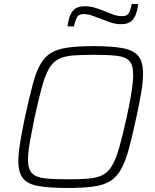

<svg xmlns="http://www.w3.org/2000/svg" viewBox="-20 -925 768 953"><path d="M316 8Q225 8 171 -1.5Q117 -11 94 -40Q71 -69 71 -126Q71 -163 80 -217.5Q89 -272 104 -344Q125 -439 141.5 -502.5Q158 -566 180 -605Q202 -644 234.5 -663Q267 -682 317.5 -689Q368 -696 444 -696Q536 -696 589.5 -686Q643 -676 666.5 -647Q690 -618 690 -560Q690 -522 681.5 -469Q673 -416 657 -344Q637 -250 620 -187.5Q603 -125 581.5 -86Q560 -47 527.5 -26.5Q495 -6 443.5 1Q392 8 316 8ZM315 -35Q377 -35 419.5 -38.5Q462 -42 490 -56.5Q518 -71 537 -104Q556 -137 572.5 -195Q589 -253 609 -344Q625 -417 633 -468.5Q641 -520 641 -554Q641 -602 622 -622.5Q603 -643 560 -648Q517 -653 446 -653Q383 -653 340.5 -649.5Q298 -646 270 -631.5Q242 -617 223 -584Q204 -551 188 -493Q172 -435 152 -344Q143 -295 135 -256Q127 -217 123 -187Q119 -157 119 -133Q119 -86 138.5 -65.5Q158 -45 201 -40Q244 -35 315 -35ZM315 -794Q320 -831 330 -852.5Q340 -874 356.5 -884Q373 -894 401 -894Q428 -894 453.5 -886Q479 -878 505 -867Q524 -859 544 -852Q564 -845 587 -845Q610 -845 618.5 -858.5Q627 -872 634 -905H666Q661 -869 651.5 -847Q642 -825 625 -815Q608 -805 580 -805Q553 -805 527.5 -814Q502 -823 477 -833Q457 -840 437 -847.5Q417 -855 394 -855Q372 -855 363.5 -841.5Q355 -828 347 -794Z"/></svg>

Font: Saira Thin ExtraLight
Style: Italic
Weight: 250
Italic angle: -12°
Version: Version 1.101